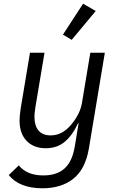

<svg xmlns="http://www.w3.org/2000/svg" viewBox="-20 -799 640 1031"><path d="M27 141 81 89Q124 143 213 143Q261 143 295.5 126.5Q330 110 351.5 75.5Q373 41 382 -15L402 -137H399Q369 -72 327.5 -37.5Q286 -3 226 -3Q161 -3 123 -42.5Q85 -82 85 -152Q85 -176 91 -216L141 -516H219L170 -223L169 -215Q165 -190 165 -171Q165 -124 187 -98Q209 -72 252 -72Q284 -72 311 -86.5Q338 -101 361 -128Q410 -186 420 -246L465 -516H543L457 0Q438 110 373.5 161Q309 212 208 212Q146 212 100.5 194Q55 176 27 141ZM365 -585 318 -613 426 -779 494 -740Z"/></svg>

Font: iA Writer Mono V
Style: Regular
Weight: 400
Italic angle: -9.5°
Designer: Mike Abbink, Paul van der Laan, Pieter van Rosmalen
Foundry: Bold Monday
Version: Version 2.000